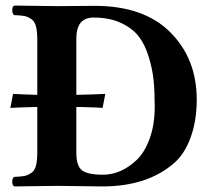

<svg xmlns="http://www.w3.org/2000/svg" viewBox="-20 -667 774 689"><path d="M253.9 -119.1Q253.9 -71.3 274.4 -55.7Q294.9 -40 350.1 -40Q380.9 -40 411.4 -53Q441.9 -65.9 470.5 -93Q499 -120.1 517.1 -169.7Q535.2 -219.2 535.2 -284.2Q535.2 -335.9 531.5 -376Q527.8 -416 514.4 -460.9Q501 -505.9 478.5 -535.4Q456.1 -564.9 414.6 -584.5Q373 -604 315.9 -604Q253.9 -604 253.9 -528.8V-326.7Q309.1 -327.6 357.9 -330.1L348.1 -279.8Q340.8 -280.3 333.3 -280.8Q325.7 -281.2 318.1 -281.5Q310.5 -281.7 302.5 -282Q294.4 -282.2 286.4 -282.5Q278.3 -282.7 270.3 -283Q262.2 -283.2 253.9 -283.2ZM185.1 0 30.8 2Q23.9 -2.9 23.9 -15.4Q23.9 -27.8 30.8 -32.2Q55.7 -33.2 67.9 -35.6Q80.1 -38.1 92.5 -46.6Q105 -55.2 109.4 -73.5Q113.8 -91.8 113.8 -122.1V-283.2Q64.5 -282.2 17.1 -279.8L26.9 -330.1Q47.4 -329.1 69.3 -328.1Q91.3 -327.1 113.8 -326.7V-522.9Q113.8 -552.7 109.4 -571.3Q105 -589.8 92.5 -598.4Q80.1 -606.9 68.1 -609.4Q56.2 -611.8 30.8 -612.8Q23.9 -617.7 23.9 -630.4Q23.9 -643.1 30.8 -647Q144.5 -645 185.1 -645Q203.1 -645 247.6 -645.5Q292 -646 319.8 -646Q496.6 -646 591.3 -551Q686 -456.1 686 -309.1Q686 -233.9 664.1 -173.8Q642.1 -113.8 605 -82Q508.8 2 347.2 2Q327.1 2 266.1 1Q205.1 0 185.1 0Z"/></svg>

Font: Linux Libertine
Style: Bold
Weight: 700
Designer: Philipp H. Poll
Foundry: Philipp H. Poll
Version: Version 5.0.3